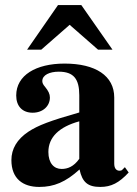

<svg xmlns="http://www.w3.org/2000/svg" viewBox="-20 -724 540 758"><path d="M424 -528 301 -704H209L87 -528H143L255 -626L367 -528ZM473 -64 463 -54C460 -51 457 -50 452 -50C438 -50 431 -61 431 -78V-339C431 -425 357 -473 235 -473C122 -473 44 -427 44 -347C44 -305 68 -279 109 -279C149 -279 177 -305 177 -339C177 -353 171 -365 158 -381C149 -391 147 -398 147 -404C147 -428 176 -441 212 -441C271 -441 293 -412 293 -348V-280C177 -247 130 -229 92 -204C47 -174 25 -136 25 -92C25 -18 71 14 135 14C193 14 239 -5 294 -55C305 -4 327 14 376 14C419 14 450 -2 488 -43ZM293 -97C271 -66 247 -57 223 -57C193 -57 171 -80 171 -124C171 -182 213 -223 293 -245Z"/></svg>

Font: XITS
Style: Bold
Weight: 700
Designer: MicroPress Inc., with final additions and corrections provided by Coen Hoffman, Elsevier (retired)
Version: Version 1.107